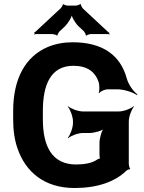

<svg xmlns="http://www.w3.org/2000/svg" viewBox="-20 -933 721 963"><path d="M362 -108C239 -108 195 -202 195 -334V-377C195 -504 232 -603 348 -603C418 -603 457 -573 475 -521C479 -508 480 -477 475 -468L478 -466C483 -475 506 -485 520 -485H570C601 -485 648 -470 667 -456L669 -460C650 -473 624 -509 616 -539C584 -657 494 -721 344 -721C299 -721 258 -713 221 -698C107 -650 46 -538 46 -376V-334C46 -279 53 -230 68 -188C108 -72 201 10 354 10C468 10 556 -21 613 -76C616 -80 628 -85 632 -84L633 -87C630 -89 626 -104 626 -109V-324C626 -348 640 -385 652 -398L650 -400C637 -388 600 -374 576 -374H396C372 -374 335 -388 322 -400L320 -398C332 -385 346 -348 346 -324V-316C346 -292 332 -255 320 -242L322 -240C335 -252 372 -266 396 -266H429C453 -266 493 -277 505 -290L503 -292C490 -280 479 -240 479 -216V-160C479 -154 480 -137 483 -134L486 -137C483 -140 472 -136 468 -133C443 -115 403 -108 362 -108ZM525 -770 395 -891C392 -895 384 -908 386 -911L382 -913C380 -909 366 -905 361 -905H319C314 -905 300 -909 298 -912L295 -911C296 -908 288 -895 285 -892L157 -773C156 -772 154 -772 153 -772L152 -769C152 -768 154 -767 154 -766C154 -764 152 -762 151 -761L153 -759C154 -760 156 -762 158 -762H244C249 -762 263 -758 265 -755L269 -756C267 -759 275 -772 278 -775L306 -801C321 -816 342 -849 342 -865H338C338 -849 359 -815 374 -801L401 -776C404 -772 412 -759 410 -756L414 -754C415 -758 430 -762 435 -762H524C525 -762 526 -760 527 -759L530 -762C529 -763 527 -764 527 -765C527 -766 528 -766 529 -767L527 -770Z"/></svg>

Font: Asimov
Style: Edge
Weight: 500
Designer: Google
Version: Version 2.000980: 2014